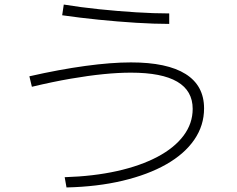

<svg xmlns="http://www.w3.org/2000/svg" viewBox="-20 -786 1040 843"><path d="M264 -8Q391 -12 494 -35Q597 -58 671.5 -97.5Q746 -137 786 -190.5Q826 -244 826 -308Q826 -467 555 -467Q500 -467 434.5 -460.5Q369 -454 290.5 -440.5Q212 -427 120 -405L109 -451Q241 -481 354.5 -496.5Q468 -512 555 -512Q714 -512 795 -461Q876 -410 876 -310Q876 -235 833 -172.5Q790 -110 710 -64.5Q630 -19 518.5 7.5Q407 34 272 37ZM723 -681Q658 -681 577.5 -686Q497 -691 413 -699.5Q329 -708 253 -719L260 -766Q333 -754 415 -745.5Q497 -737 577 -732Q657 -727 723 -727Z"/></svg>

Font: M PLUS 1 Code Light
Style: Regular
Weight: 300
Designer: Coji Morishita
Foundry: UNDERFOREST DESIGN
Version: Version 1.002